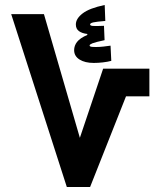

<svg xmlns="http://www.w3.org/2000/svg" viewBox="-20 -750 626 770"><path d="M248 0 24.9 -693.4H156.2L300.3 -197.3L393.6 -474.6H579.1V-363.8H485.4L341.3 0ZM356 -497.6Q320.8 -497.6 299.1 -511.2Q277.3 -524.9 277.3 -548.8Q277.3 -566.9 289.1 -582Q300.8 -597.2 330.1 -609.9V-613.8Q309.1 -616.2 296.6 -625.2Q284.2 -634.3 284.2 -651.9Q284.2 -675.3 311.5 -696.3Q338.9 -717.3 399.9 -730L402.3 -666Q366.7 -663.1 354 -660.2Q341.3 -657.2 341.3 -651.9Q341.3 -647 352.3 -646Q363.3 -645 397 -646.5L399.4 -588.9Q362.3 -581.1 350.8 -576.4Q339.4 -571.8 339.4 -567.9Q339.4 -564 344.7 -562.7Q350.1 -561.5 365.2 -561.5Q379.4 -561.5 394.5 -563.2Q409.7 -564.9 423.3 -566.9L426.3 -505.9Q411.6 -502 392.6 -499.8Q373.5 -497.6 356 -497.6Z"/></svg>

Font: Cascadia Code PL
Style: Bold
Weight: 700
Monospace: yes
Designer: Aaron Bell
Foundry: Saja Typeworks
Version: Version 2404.023; ttfautohint (v1.8.4)